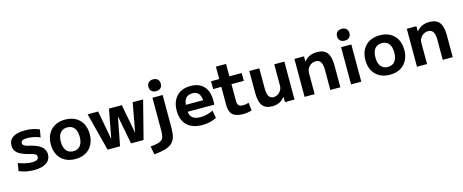

<svg xmlns="http://www.w3.org/2000/svg" viewBox="-46 -1532 6128 2541"><g transform="rotate(-15 3017.5 -261.5)"><path d="M243 10Q187 10 133.5 -1Q80 -12 38 -31L56 -137Q104 -118 151 -107.5Q198 -97 242 -97Q288 -97 310 -109.5Q332 -122 332 -149Q332 -165 324 -175.5Q316 -186 295.5 -194.5Q275 -203 238 -211Q167 -229 122 -251.5Q77 -274 56 -306Q35 -338 35 -380Q35 -453 92 -491.5Q149 -530 257 -530Q309 -530 358 -520.5Q407 -511 454 -491L436 -386Q392 -405 348 -414Q304 -423 262 -423Q217 -423 196 -412Q175 -401 175 -377Q175 -363 183.5 -352.5Q192 -342 212 -333.5Q232 -325 266 -318Q320 -305 358.5 -289Q397 -273 422 -252Q447 -231 459.5 -205Q472 -179 472 -146Q472 -72 412 -31Q352 10 243 10Z M808 10Q727 10 667 -23Q607 -56 574.5 -117Q542 -178 542 -260Q542 -343 574.5 -403.5Q607 -464 667 -497Q727 -530 808 -530Q891 -530 950.5 -497Q1010 -464 1042.5 -403.5Q1075 -343 1075 -260Q1075 -178 1042.5 -117Q1010 -56 950.5 -23Q891 10 808 10ZM809 -97Q871 -97 904.5 -139.5Q938 -182 938 -260Q938 -339 904.5 -381Q871 -423 809 -423Q747 -423 713 -381Q679 -339 679 -260Q679 -182 713 -139.5Q747 -97 809 -97Z M1250 0 1116 -520H1260L1332 -127H1334L1408 -520H1584L1659 -127H1661L1733 -520H1876L1743 0H1571L1497 -387H1495L1421 0Z M1811 107Q1871 102 1909 92.5Q1947 83 1967 65Q1987 47 1994 17.5Q2001 -12 2001 -59V-510H2141V-59Q2141 15 2126.5 65Q2112 115 2077 146.5Q2042 178 1982 195Q1922 212 1832 220ZM2071 -581Q2032 -581 2009.5 -602.5Q1987 -624 1987 -662Q1987 -700 2009.5 -721.5Q2032 -743 2071 -743Q2111 -743 2133.5 -721.5Q2156 -700 2156 -662Q2156 -624 2133.5 -602.5Q2111 -581 2071 -581Z M2548 10Q2413 10 2340 -60Q2267 -130 2267 -260Q2267 -386 2336 -458Q2405 -530 2526 -530Q2643 -530 2706.5 -462Q2770 -394 2770 -269Q2770 -255 2769.5 -237Q2769 -219 2768 -210H2344V-305H2661L2642 -276Q2642 -354 2613.5 -392Q2585 -430 2526 -430Q2464 -430 2433 -390.5Q2402 -351 2402 -273V-233Q2402 -165 2438.5 -131Q2475 -97 2549 -97Q2595 -97 2641.5 -108.5Q2688 -120 2724 -140L2744 -35Q2706 -14 2655 -2Q2604 10 2548 10Z M3107 10Q3008 10 2963.5 -31Q2919 -72 2919 -163V-413H2807V-520H2919V-690H3058V-520H3227V-413H3058V-183Q3058 -139 3076 -121Q3094 -103 3136 -103Q3156 -103 3175 -106.5Q3194 -110 3213 -118L3226 -9Q3195 1 3167 5.5Q3139 10 3107 10Z M3506 10Q3414 10 3372.5 -45.5Q3331 -101 3331 -220V-520H3468V-247Q3468 -173 3488.5 -138Q3509 -103 3553 -103Q3586 -103 3613.5 -120.5Q3641 -138 3657 -166.5Q3673 -195 3673 -230V-520H3811V0H3680L3679 -70H3677Q3643 -29 3602 -9.5Q3561 10 3506 10Z M3949 0V-520H4080L4081 -450H4083Q4118 -492 4160.5 -511Q4203 -530 4259 -530Q4354 -530 4396.5 -475Q4439 -420 4439 -300V0H4302V-273Q4302 -347 4280.5 -382Q4259 -417 4212 -417Q4177 -417 4148.5 -399.5Q4120 -382 4103.5 -353.5Q4087 -325 4087 -290V0Z M4586 0V-510H4726V0ZM4656 -581Q4617 -581 4594 -602.5Q4571 -624 4571 -662Q4571 -700 4594 -721.5Q4617 -743 4656 -743Q4695 -743 4718 -721.5Q4741 -700 4741 -662Q4741 -624 4718 -602.5Q4695 -581 4656 -581Z M5118 10Q5037 10 4977 -23Q4917 -56 4884.5 -117Q4852 -178 4852 -260Q4852 -343 4884.5 -403.5Q4917 -464 4977 -497Q5037 -530 5118 -530Q5201 -530 5260.5 -497Q5320 -464 5352.5 -403.5Q5385 -343 5385 -260Q5385 -178 5352.5 -117Q5320 -56 5260.5 -23Q5201 10 5118 10ZM5119 -97Q5181 -97 5214.5 -139.5Q5248 -182 5248 -260Q5248 -339 5214.5 -381Q5181 -423 5119 -423Q5057 -423 5023 -381Q4989 -339 4989 -260Q4989 -182 5023 -139.5Q5057 -97 5119 -97Z M5489 0V-520H5620L5621 -450H5623Q5658 -492 5700.5 -511Q5743 -530 5799 -530Q5894 -530 5936.5 -475Q5979 -420 5979 -300V0H5842V-273Q5842 -347 5820.5 -382Q5799 -417 5752 -417Q5717 -417 5688.5 -399.5Q5660 -382 5643.5 -353.5Q5627 -325 5627 -290V0Z"/></g></svg>

Font: M PLUS 2 Thin
Style: Bold
Weight: 700
Version: Version 1.001